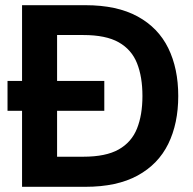

<svg xmlns="http://www.w3.org/2000/svg" viewBox="-20 -720 745 740"><path d="M9 -293V-408H382V-293ZM65 0V-700H309Q431 -700 510.5 -656.5Q590 -613 628.5 -534.5Q667 -456 667 -350Q667 -244 628.5 -165.5Q590 -87 510.5 -43.5Q431 0 309 0ZM200 -116H301Q388 -116 437.5 -144Q487 -172 508 -224.5Q529 -277 529 -350Q529 -424 508 -476.5Q487 -529 437.5 -557Q388 -585 301 -585H200Z"/></svg>

Font: DM Sans 36pt
Style: Bold
Weight: 700
Version: Version 4.004;gftools[0.9.30]